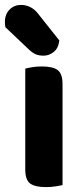

<svg xmlns="http://www.w3.org/2000/svg" viewBox="-42 -755 336 783"><path d="M61 -64V-475Q71 -478 89 -481Q107 -484 129 -484Q174 -484 193.5 -469Q213 -454 213 -412V0Q203 2 185 5Q167 8 145 8Q100 8 80.5 -7Q61 -22 61 -64ZM-20 -644Q-21 -648 -21.5 -654.5Q-22 -661 -22 -665Q-22 -697 -3 -716Q16 -735 44 -735Q62 -735 79.5 -727Q97 -719 111 -702L200 -590Q196 -558 177 -543Q158 -528 136 -528Q117 -528 104 -533.5Q91 -539 77 -552Z"/></svg>

Font: Baloo 2 Latin
Style: Bold
Weight: 400
Designer: Sarang Kulkarni and Ek Type
Foundry: Ek Type
Version: Version 1.001